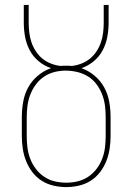

<svg xmlns="http://www.w3.org/2000/svg" viewBox="-20 -755 540 783"><path d="M250 8Q224 8 198 2Q172 -4 150 -18Q128 -32 112 -53Q96 -74 86.5 -98Q77 -122 73 -148Q69 -174 69 -200V-277Q69 -308 74.5 -339.5Q80 -371 95 -398.5Q110 -426 134.5 -446.5Q159 -467 188 -477Q161 -486 138 -505Q115 -524 101.5 -549.5Q88 -575 82.5 -604Q77 -633 77 -662V-735H97V-662Q97 -642 99.5 -621.5Q102 -601 108.5 -582Q115 -563 126.5 -545.5Q138 -528 153.5 -515.5Q169 -503 188.5 -495.5Q208 -488 228 -486Q233 -487 238.5 -487Q244 -487 250 -487Q256 -487 261.5 -487Q267 -487 272 -486Q292 -488 311.5 -495.5Q331 -503 346.5 -515.5Q362 -528 373.5 -545.5Q385 -563 391.5 -582Q398 -601 400.5 -621.5Q403 -642 403 -662V-735H423V-662Q423 -633 417.5 -604Q412 -575 398.5 -549.5Q385 -524 362 -505Q339 -486 312 -477Q341 -467 365.5 -446.5Q390 -426 405 -398.5Q420 -371 425.5 -339.5Q431 -308 431 -277V-200Q431 -174 427 -148Q423 -122 413.5 -98Q404 -74 388 -53Q372 -32 350 -18Q328 -4 302 2Q276 8 250 8ZM250 -10Q274 -10 297 -15.5Q320 -21 339.5 -34Q359 -47 373.5 -66Q388 -85 396.5 -107Q405 -129 408 -152.5Q411 -176 411 -200V-277Q411 -301 408 -324.5Q405 -348 396.5 -370Q388 -392 373.5 -411.5Q359 -431 338.5 -443.5Q318 -456 294.5 -461.5Q271 -467 248 -467Q224 -467 201 -461Q178 -455 159 -442Q140 -429 126 -410Q112 -391 103.5 -369Q95 -347 92 -323.5Q89 -300 89 -277V-200Q89 -176 92 -152.5Q95 -129 103.5 -107Q112 -85 126.5 -66Q141 -47 160.5 -34Q180 -21 203 -15.5Q226 -10 250 -10Z"/></svg>

Font: Iosevka Slab Thin
Style: Regular
Weight: 100
Monospace: yes
Designer: Belleve Invis
Foundry: Belleve Invis
Version: Version 11.1.0; ttfautohint (v1.8.3)